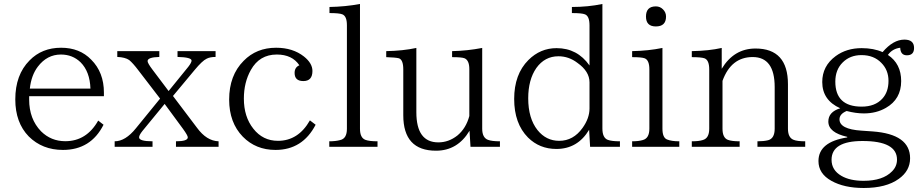

<svg xmlns="http://www.w3.org/2000/svg" viewBox="-20 -750 4648 968"><path d="M503.9 -265.1H127V-248Q127 -149.9 187 -87.9Q237.3 -38.1 309.1 -38.1Q416.5 -38.1 475.1 -142.1L502 -121.1Q438 5.9 297.4 5.9Q193.4 5.9 125 -62Q57.1 -131.8 57.1 -249Q57.1 -373 128.9 -445.3Q191.4 -509.3 288.1 -509.3Q381.8 -509.3 439.9 -449.2Q503.9 -385.3 503.9 -283.2ZM436 -303.2Q433.1 -389.2 386.2 -436Q345.7 -475.1 287.1 -475.1Q217.3 -475.1 170.9 -414.1Q137.7 -370.6 130.4 -303.2Z M1082 -9.8H867.2V-37.6Q926.8 -37.6 926.8 -57.6Q926.8 -66.9 902.8 -100.1L810.1 -226.1L698.2 -89.8Q681.2 -68.4 681.2 -57.6Q681.2 -37.6 749 -37.6V-9.8H558.1V-37.6Q612.3 -37.6 665 -103L787.1 -252.9L677.2 -396Q650.4 -431.6 631.3 -447.3Q610.8 -461.4 571.3 -462.9V-492.2H783.2V-462.9Q724.1 -461.4 724.1 -441.9Q724.1 -431.6 748 -399.9L830.1 -291L929.2 -413.1Q945.8 -434.6 945.8 -444.3Q945.8 -461.4 875 -462.9V-492.2H1066.9V-462.9Q1038.6 -462.9 1022 -454.1Q1000 -443.8 961.9 -397.9L852.1 -266.1L973.1 -106Q1021.5 -39.6 1082 -37.6Z M1571.3 -121.1Q1505.4 5.9 1369.1 5.9Q1269.5 5.9 1204.1 -61Q1135.3 -131.8 1135.3 -248Q1135.3 -370.1 1208.5 -443.4Q1272.9 -509.3 1372.1 -509.3Q1456.1 -509.3 1512.2 -465.3Q1555.2 -431.2 1555.2 -392.1Q1555.2 -341.3 1509.3 -341.3Q1465.3 -341.3 1465.3 -382.3Q1465.3 -410.6 1489.3 -420.9Q1453.1 -475.1 1375.5 -475.1Q1288.1 -475.1 1244.6 -397Q1209.5 -334.5 1209.5 -252.9Q1209.5 -161.1 1257.3 -101.1Q1305.2 -40 1381.3 -40Q1483.9 -40 1542.5 -143.1Z M1883.3 -9.8H1640.1V-37.6Q1672.4 -37.6 1695.3 -43.9Q1729 -51.3 1729 -100.6V-623Q1729 -668.5 1706.1 -677.7Q1690.9 -684.1 1641.1 -684.1V-714.8Q1721.7 -716.3 1794.9 -730V-100.6Q1794.9 -55.2 1822.3 -44.9Q1841.8 -37.6 1883.3 -37.6Z M2500.5 -9.8H2352.1L2347.2 -90.8Q2287.1 9.8 2178.2 9.8Q2013.2 9.8 2013.2 -168.9V-399.9Q2013.2 -448.7 1991.2 -456.1Q1974.6 -460.4 1927.2 -461.9V-492.2Q2011.2 -493.7 2079.1 -508.3V-184.1Q2079.1 -32.2 2189.9 -32.2Q2242.2 -32.2 2286.1 -66.9Q2329.6 -103 2346.2 -165V-401.4Q2346.2 -445.8 2322.3 -456.1Q2308.6 -461.9 2259.3 -461.9V-492.2Q2335 -493.7 2411.1 -508.3V-101.1Q2411.1 -55.7 2440.4 -44.9Q2460 -37.6 2500.5 -37.6Z M3105.5 -9.8H2955.1L2950.2 -95.7Q2892.1 1 2785.2 1Q2700.2 1 2642.1 -56.6Q2572.3 -127 2572.3 -251Q2572.3 -375.5 2644 -447.3Q2704.1 -507.3 2786.1 -507.3Q2890.6 -507.3 2952.1 -419.9V-622.1Q2952.1 -668.9 2929.2 -677.7Q2914.1 -684.1 2863.3 -684.1V-714.8Q2945.3 -714.8 3017.1 -730V-102.1Q3017.1 -55.2 3044.4 -44.9Q3064 -37.6 3105.5 -37.6ZM2952.1 -203.1V-335Q2952.1 -390.1 2891.1 -433.1Q2847.7 -466.3 2795.4 -466.3Q2726.6 -466.3 2684.1 -407.2Q2643.1 -348.1 2643.1 -254.4Q2643.1 -153.3 2689.9 -94.2Q2733.4 -40 2799.3 -40Q2870.6 -40 2917 -105Q2952.1 -153.8 2952.1 -203.1Z M3286.6 -717.8Q3308.1 -717.8 3322.8 -702.6Q3337.9 -687.5 3337.9 -666.5Q3337.9 -616.7 3286.6 -616.7Q3236.8 -616.7 3236.8 -666.5Q3236.8 -717.8 3286.6 -717.8ZM3404.8 -9.8H3167V-37.6Q3199.7 -37.6 3220.7 -43.9Q3253.9 -52.7 3253.9 -101.1V-399.9Q3253.9 -447.3 3230 -456.1Q3214.8 -461.9 3167 -461.9V-492.2Q3248.5 -493.7 3319.8 -508.3V-101.1Q3319.8 -56.2 3342.8 -46.9Q3365.2 -37.6 3404.8 -37.6Z M4039.6 -9.8H3798.8V-37.6Q3831.1 -37.6 3852.5 -43Q3885.7 -51.8 3885.7 -101.1V-311Q3885.7 -462.4 3774.9 -462.4Q3666 -462.4 3622.6 -342.3V-101.1Q3622.6 -55.2 3649.9 -44.9Q3669.4 -37.6 3709 -37.6V-9.8H3467.8V-37.6Q3503.4 -37.6 3522.9 -43.9Q3555.7 -52.7 3555.7 -101.1V-399.9Q3555.7 -447.3 3531.7 -456.1Q3515.1 -461.9 3467.8 -461.9V-492.2Q3553.7 -493.7 3618.7 -508.3V-403.3Q3680.2 -505.4 3789.1 -505.4Q3952.6 -505.4 3952.6 -325.2V-101.1Q3952.6 -55.7 3981.4 -44.9Q3999.5 -37.6 4039.6 -37.6Z M4429.7 -487.3Q4483.4 -550.3 4539.6 -550.3Q4588.4 -550.3 4588.4 -508.3Q4588.4 -471.2 4552.2 -471.2Q4520 -471.2 4518.6 -509.3Q4479 -504.4 4456.5 -473.1Q4523.4 -428.7 4523.4 -341.3Q4523.4 -250 4446.3 -206.1Q4397.9 -178.2 4335.4 -178.2Q4294.9 -178.2 4248.5 -190.4Q4212.4 -175.3 4212.4 -148.4Q4212.4 -98.6 4323.2 -91.3L4379.4 -87.4Q4568.4 -73.7 4568.4 47.9Q4568.4 111.3 4511.2 151.9Q4447.8 197.8 4334.5 197.8Q4235.8 197.8 4171.4 161.6Q4106.4 125.5 4106.4 62Q4106.4 -34.7 4251.5 -57.1V-60.1Q4156.2 -81.5 4156.2 -137.2Q4156.2 -186 4216.3 -204.1Q4125.5 -244.6 4125.5 -336.4Q4125.5 -417.5 4193.4 -467.3Q4248 -507.3 4324.2 -507.3Q4384.8 -507.3 4429.7 -487.3ZM4323.2 -472.2Q4265.6 -472.2 4228.5 -435.1Q4191.4 -398.4 4191.4 -338.4Q4191.4 -212.4 4324.2 -212.4Q4391.6 -212.4 4428.2 -252.4Q4459.5 -286.1 4459.5 -342.3Q4459.5 -397 4423.3 -433.1Q4385.7 -472.2 4323.2 -472.2ZM4328.6 -39.1Q4172.4 -39.1 4172.4 55.7Q4172.4 107.9 4222.2 136.7Q4265.1 161.6 4333.5 161.6Q4431.2 161.6 4477.5 113.8Q4502.4 88.9 4502.4 54.7Q4502.4 -39.1 4328.6 -39.1Z"/></svg>

Font: I.Ming
Style: Regular
Weight: 400
Designer: Ichiten Fonts Project
Version: Version 5.10 Mar 24, 2018